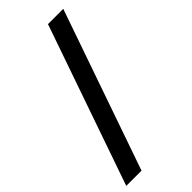

<svg xmlns="http://www.w3.org/2000/svg" viewBox="-248 -762 873 873"><g transform="rotate(-45 188.5 -325.0)"><path d="M363.8 -710.9 95.2 61H-2.9L265.6 -710.9Z"/></g></svg>

Font: Roboto SemiBold
Style: Regular
Weight: 600
Designer: Christian Robertson
Foundry: Google
Version: Version 3.009; 2024